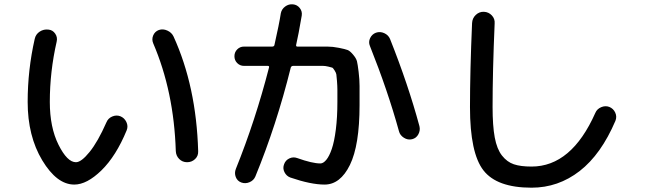

<svg xmlns="http://www.w3.org/2000/svg" viewBox="-20 -830 3040 905"><path d="M808.6 -118.2Q799.8 -398.4 702.1 -626Q694.3 -644.5 702.1 -663.1Q710 -681.6 728.5 -688.5Q748 -695.3 768.6 -686Q789.1 -676.8 797.9 -658.2Q905.3 -422.9 914.1 -117.2Q915 -94.7 899.4 -80.1Q883.8 -65.4 861.8 -65.4Q839.8 -65.4 824.7 -80.6Q809.6 -95.7 808.6 -118.2ZM330.1 40Q248 40 179.2 -74.2Q110.4 -188.5 110.4 -349.6Q110.4 -500 143.6 -646.5Q148.4 -668.9 167.5 -681.2Q186.5 -693.4 209 -690.4Q228.5 -688.5 240.2 -671.4Q252 -654.3 247.1 -633.8Q214.8 -492.2 214.8 -349.6Q214.8 -229.5 255.9 -147.5Q296.9 -65.4 337.9 -65.4Q363.3 -65.4 402.3 -113.8Q441.4 -162.1 481.4 -252.9Q489.3 -272.5 508.8 -280.8Q528.3 -289.1 546.9 -282.2Q566.4 -274.4 575.7 -254.9Q585 -235.4 577.1 -215.8Q527.3 -94.7 458.5 -27.3Q389.6 40 330.1 40Z M1129.9 -519.5Q1111.3 -519.5 1098.1 -532.7Q1085 -545.9 1085 -564.9Q1085 -584 1098.1 -597.2Q1111.3 -610.4 1129.9 -610.4H1262.7Q1271.5 -610.4 1273.4 -617.2Q1295.9 -716.8 1303.7 -767.6Q1307.6 -787.1 1324.2 -799.3Q1340.8 -811.5 1360.8 -809.6Q1380.9 -807.6 1393.1 -792Q1405.3 -776.4 1402.3 -756.8Q1386.7 -665 1376 -619.1Q1374 -610.4 1381.8 -610.4H1450.2Q1499 -610.4 1523.4 -610.4Q1547.9 -610.4 1577.6 -604.5Q1607.4 -598.6 1618.7 -594.2Q1629.9 -589.8 1644.5 -572.3Q1659.2 -554.7 1662.6 -541Q1666 -527.3 1670.4 -491.2Q1674.8 -455.1 1674.8 -424.8Q1674.8 -394.5 1674.8 -335Q1674.8 -145.5 1629.4 -52.7Q1584 40 1509.8 40Q1445.3 40 1348.6 6.8Q1330.1 0 1320.8 -18.6Q1311.5 -37.1 1319.3 -56.6Q1326.2 -75.2 1344.2 -83.5Q1362.3 -91.8 1380.9 -85Q1452.1 -59.6 1490.2 -59.6Q1503.9 -59.6 1518.1 -76.7Q1532.2 -93.8 1543.9 -127.9Q1555.7 -162.1 1563 -219.7Q1570.3 -277.3 1570.3 -349.6Q1570.3 -389.6 1570.3 -406.7Q1570.3 -423.8 1568.4 -447.8Q1566.4 -471.7 1565.4 -479Q1564.5 -486.3 1557.1 -498Q1549.8 -509.8 1545.9 -511.2Q1542 -512.7 1527.3 -516.1Q1512.7 -519.5 1502.9 -519.5Q1493.2 -519.5 1469.7 -519.5H1362.3Q1353.5 -519.5 1350.6 -511.7Q1283.2 -240.2 1183.6 2Q1175.8 20.5 1156.2 28.8Q1136.7 37.1 1117.7 30.3Q1098.6 23.4 1091.3 4.4Q1084 -14.6 1091.8 -34.2Q1183.6 -261.7 1248 -511.7Q1250 -519.5 1242.2 -519.5ZM1860.4 -211.9Q1807.6 -403.3 1723.6 -613.3Q1715.8 -631.8 1724.6 -650.4Q1733.4 -668.9 1752 -675.8Q1771.5 -682.6 1791 -673.8Q1810.5 -665 1818.4 -646.5Q1904.3 -430.7 1957 -235.4Q1961.9 -215.8 1952.1 -197.3Q1942.4 -178.7 1922.4 -173.8Q1902.3 -168.9 1883.8 -180.7Q1865.2 -192.4 1860.4 -211.9Z M2485.4 54.7Q2322.3 54.7 2258.8 -26.9Q2195.3 -108.4 2195.3 -325.2Q2195.3 -493.2 2205.1 -720.7Q2206.1 -744.1 2222.7 -759.8Q2239.3 -775.4 2261.2 -774.4Q2283.2 -773.4 2298.3 -757.3Q2313.5 -741.2 2311.5 -718.8Q2301.8 -494.1 2301.8 -325.2Q2301.8 -237.3 2312 -182.1Q2322.3 -127 2346.2 -96.7Q2370.1 -66.4 2401.9 -55.7Q2433.6 -44.9 2485.4 -44.9Q2673.8 -44.9 2786.1 -297.9Q2793.9 -316.4 2813.5 -324.7Q2833 -333 2851.6 -326.2Q2871.1 -318.4 2879.9 -299.3Q2888.7 -280.3 2880.9 -260.7Q2813.5 -102.5 2712.4 -23.9Q2611.3 54.7 2485.4 54.7Z"/></svg>

Font: Rounded Mgen+ 1mn medium
Style: Regular
Weight: 500
Designer: [Source Han Sans]
Ryoko NISHIZUKA  (kana & ideographs); Paul D. Hunt (Latin, Greek & Cyrillic); Wenlong ZHANG  (bopomofo
Version: Version 1.059.20150602